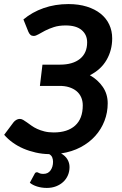

<svg xmlns="http://www.w3.org/2000/svg" viewBox="-34 -750 598 943"><path d="M81 -654.5Q124 -690.5 180.2 -710.2Q236.5 -730 302 -730Q352.5 -730 392.5 -717.5Q432.5 -705 460.2 -682.8Q488 -660.5 502.5 -629.5Q517 -598.5 517 -561.5Q517 -503.5 489.5 -455.8Q462 -408 407.5 -380.5Q447 -358 471 -323Q495 -288 495 -242.5Q495 -197.5 479.2 -156.5Q463.5 -115.5 434 -82.5Q404.5 -49.5 362 -27Q319.5 -4.5 266 3.5Q286.5 15 297 32.5Q307.5 50 307.5 70.5Q307.5 92 299.5 110.8Q291.5 129.5 276.8 143.2Q262 157 241.5 165Q221 173 196 173Q170.5 173 148.2 166Q126 159 112.5 147.5L136 104Q139 96 148 96Q150.5 96 152.5 97.2Q154.5 98.5 157.8 100Q161 101.5 166 102.8Q171 104 179.5 104Q202 104 214.2 86.8Q226.5 69.5 226.5 44.5Q226.5 33 222.5 23Q218.5 13 207.5 7Q173.5 6.5 141.5 -0.8Q109.5 -8 81 -20.2Q52.5 -32.5 28.5 -49.8Q4.5 -67 -13.5 -88L32.5 -149.5Q38 -156.5 46.2 -161.2Q54.5 -166 63 -166Q71.5 -166 80 -161Q88.5 -156 98.5 -148.8Q108.5 -141.5 120.8 -132.8Q133 -124 148.8 -116.8Q164.5 -109.5 184.5 -104.5Q204.5 -99.5 230 -99.5Q297.5 -99.5 335 -133.2Q372.5 -167 372.5 -232.5Q372.5 -254.5 364.5 -272.5Q356.5 -290.5 341.5 -302.8Q326.5 -315 305 -321.8Q283.5 -328.5 256.5 -328H162L174.5 -432.5H260.5Q323.5 -432.5 358.8 -461Q394 -489.5 394 -542Q394 -579.5 367.2 -602.2Q340.5 -625 288.5 -625Q255.5 -625 230.8 -617Q206 -609 187.2 -599.2Q168.5 -589.5 155 -581.5Q141.5 -573.5 131.5 -573.5Q122 -573.5 116 -578.5Q110 -583.5 105.5 -593.5Z"/></svg>

Font: Lato 2
Style: Bold Italic
Weight: 700
Italic angle: -7°
Designer: Lukasz Dziedzic with Adam Twardoch and Botio Nikoltchev
Foundry: tyPoland Lukasz Dziedzic
Version: Version 2.015; 2015-08-06; http://www.latofonts.com/